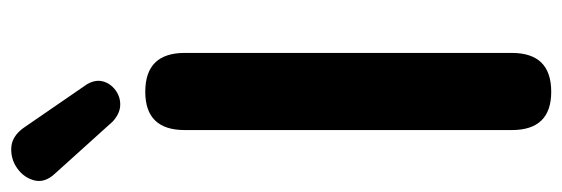

<svg xmlns="http://www.w3.org/2000/svg" viewBox="-364 -642 999 341"><g transform="rotate(-90 135.5 -471.5)"><path d="M143 8Q75 8 75 -62V-643Q75 -713 143 -713Q212 -713 212 -643V-62Q212 8 143 8ZM90 -771 -2 -873Q-19 -891 -14.5 -909.5Q-10 -928 6.5 -940Q23 -952 43.5 -951Q64 -950 79 -929L156 -817Q165 -802 161.5 -788.5Q158 -775 146 -766Q134 -757 119 -757.5Q104 -758 90 -771Z"/></g></svg>

Font: Chiron GoRound TC SB
Style: Regular
Weight: 500
Designer: Ryoko NISHIZUKA 西塚涼子 (kana, bopomofo & ideographs); Paul D. Hunt (Latin, Greek & Cyrillic); Sandoll Communications 산돌커뮤니
Foundry: Adobe
Version: Version 1.000;hotconv 1.1.1;makeotfexe 2.6.0